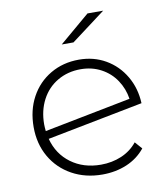

<svg xmlns="http://www.w3.org/2000/svg" viewBox="-82 -794 761 868"><g transform="rotate(-10 298.5 -360.5)"><path d="M414.5 -59.5C385.5 -47.2 354 -41 320 -41C266.7 -41 221 -55 183 -83C145 -111 119.7 -149 107 -197L548 -283C546 -329 534.2 -370.5 512.5 -407.5C490.8 -444.5 461.8 -473.5 425.5 -494.5C389.2 -515.5 348.3 -526 303 -526C254.3 -526 210.7 -514.7 172 -492C133.3 -469.3 103.2 -438 81.5 -398C59.8 -358 49 -312.3 49 -261C49 -209.7 60.5 -164 83.5 -124C106.5 -84 138.5 -52.7 179.5 -30C220.5 -7.3 267 4 319 4C359.7 4 397 -3.2 431 -17.5C465 -31.8 493.3 -53 516 -81L487 -114C467.7 -90 443.5 -71.8 414.5 -59.5ZM197 -454.5C228.3 -472.8 263.7 -482 303 -482C337.7 -482 369 -474.5 397 -459.5C425 -444.5 447.7 -424 465 -398C482.3 -372 493.3 -343.3 498 -312L100 -234C98.7 -247.3 98 -257.7 98 -265C98 -307 106.7 -344.5 124 -377.5C141.3 -410.5 165.7 -436.2 197 -454.5ZM378 -725 239 -607H293L450 -725Z"/></g></svg>

Font: Montserrat Custom ExtraLight
Style: Regular
Weight: 300
Designer: Julieta Ulanovsky
Foundry: Julieta Ulanovsky
Version: Version 7.200